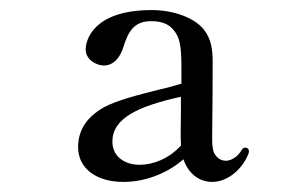

<svg xmlns="http://www.w3.org/2000/svg" viewBox="-20 -759 597 381"><path d="M467 -466C464 -466 462 -465 460 -462C452 -448 439 -440 428 -440C421 -440 415 -443 411 -447C408 -450 407 -452 405 -455C402 -462 401 -472 401 -484C401 -516 402 -551 402 -635C402 -659 400 -681 384 -701C366 -723 326 -739 281 -739C165 -739 150 -679 150 -661C150 -640 172 -629 186 -629C204 -629 218 -643 225 -666C235 -699 248 -717 280 -717C301 -717 315 -711 324 -700C337 -685 340 -668 340 -623V-593C326 -589 313 -585 299 -582C255 -571 212 -560 186 -546C153 -527 135 -502 135 -467C135 -424 172 -398 225 -398C265 -398 310 -413 344 -443C353 -416 374 -398 401 -398C433 -398 462 -425 473 -454C474 -457 474 -457 474 -459C474 -463 471 -466 467 -466ZM257 -432C228 -432 203 -448 203 -478C203 -524 253 -548 339 -567V-538C339 -512 338 -490 339 -475V-470C315 -444 284 -432 257 -432Z"/></svg>

Font: Shippori Mincho OTF Medium
Style: Regular
Weight: 500
Designer: FONTDASU
Foundry: FONTDASU / Google Inc. / but / Adobe
Version: Version 3.300;hotconv 1.0.109;makeotfexe 2.5.65596